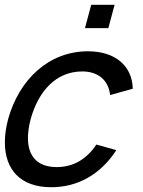

<svg xmlns="http://www.w3.org/2000/svg" viewBox="-20 -770 601 805"><path d="M336.2 -652H434.2L460.5 -750H362.5ZM195 15C306.5 15 402.6 -39.5 467.7 -140.5L384 -164C343 -102.5 287.7 -69.5 217.7 -69.5C135.8 -69.5 97.1 -115.9 97.1 -191.2C97.1 -214.8 100.9 -241.2 108.4 -270C140.7 -387 214.1 -470.5 325.1 -470.5C390.6 -470.5 435.3 -434 441.6 -371.5L536.7 -398C534.2 -495 462.2 -555 348.7 -555C186.2 -555 60.5 -438.5 13.9 -270C4.9 -235.4 0.4 -202.9 0.4 -173C0.4 -59.8 64.9 15 195 15Z"/></svg>

Font: Manrope
Style: MediumItalic
Weight: 500
Italic angle: -15°
Designer: Mikhail Sharanda
Foundry: Mikhail Sharanda
Version: Version 4.502;hotconv 1.0.109;makeotfexe 2.5.65596